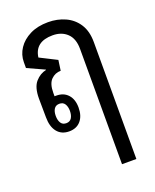

<svg xmlns="http://www.w3.org/2000/svg" viewBox="-151 -648 800 994"><g transform="rotate(-20 249.0 -151.0)"><path d="M346 260V-375Q346 -432 315.5 -461Q285 -490 236 -490Q139 -490 128 -407L221 -360L213 -303Q182 -303 160 -281Q138 -259 138 -209V-190Q142 -190 148 -190Q188 -190 211.5 -164Q235 -138 235 -93Q235 -47 212 -20Q189 7 148 7Q106 7 82.5 -22Q59 -51 59 -103L58 -206Q58 -268 83.5 -297Q109 -326 143 -333V-335L49 -378V-410Q49 -451 72 -485.5Q95 -520 137 -541Q179 -562 237 -562Q288 -562 331 -542.5Q374 -523 399.5 -483.5Q425 -444 425 -384V260ZM148 -38Q168 -38 177.5 -53Q187 -68 187 -92Q187 -115 177.5 -130Q168 -145 148 -145Q128 -145 118.5 -130.5Q109 -116 109 -92Q109 -68 118.5 -53Q128 -38 148 -38Z"/></g></svg>

Font: Noto Sans Thai Looped Condensed
Style: Regular
Weight: 400
Width: 3
Designer: Sasikarn Vongin, Ben Mitchell
Foundry: The Fontpad Ltd
Version: Version 1.001; ttfautohint (v1.8.4.7-5d5b)